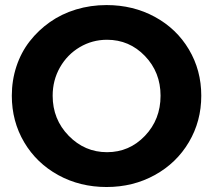

<svg xmlns="http://www.w3.org/2000/svg" viewBox="-20 -731 846 762"><path d="M402.8 -710.9Q508.3 -710.9 594.5 -664.1Q680.7 -617.2 729.7 -534.7Q778.8 -452.1 778.8 -351.1Q778.8 -250 729.7 -167Q680.7 -84 594.5 -36.4Q508.3 11.2 402.8 11.2Q297.4 11.2 211.2 -36.1Q125 -83.5 75.9 -166.5Q26.9 -249.5 26.9 -351.1Q26.9 -412.1 45.2 -467.5Q63.5 -522.9 97.7 -566.9Q131.8 -610.8 178 -643.3Q224.1 -675.8 281.7 -693.4Q339.4 -710.9 402.8 -710.9ZM404.8 -573.2Q346.2 -573.2 296.6 -543.9Q247.1 -514.6 218 -463.6Q189 -412.6 189 -351.1Q189 -257.3 252.7 -192.1Q316.4 -127 404.8 -127Q493.2 -127 555.2 -191.9Q617.2 -256.8 617.2 -351.1Q617.2 -444.3 555.2 -508.8Q493.2 -573.2 404.8 -573.2Z"/></svg>

Font: Montserrat arm SemiBold
Style: Regular
Weight: 600
Designer: Julieta Ulanovsky
Foundry: Julieta Ulanovsky
Version: Version 6.000;PS 006.000;hotconv 1.0.88;makeotf.lib2.5.64775